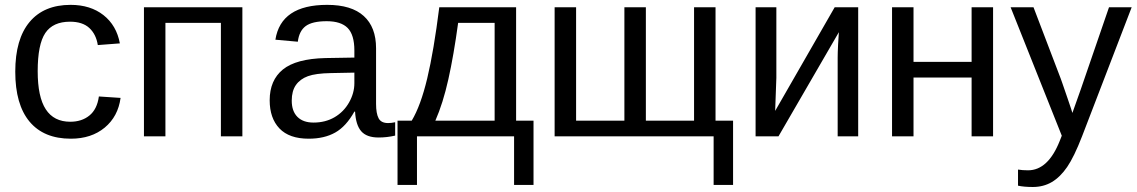

<svg xmlns="http://www.w3.org/2000/svg" viewBox="-20 -558 4655 786"><path d="M134.3 -266.6C134.3 -339.8 144.7 -391.9 165.5 -422.9C186.4 -453.8 220.1 -469.2 266.6 -469.2C300.8 -469.2 327.1 -460.6 345.7 -443.4C364.3 -426.1 375.8 -402.8 380.4 -373.5L470.7 -380.4C461.6 -429.5 439.2 -468.1 403.6 -496.1C367.9 -524.1 323.1 -538.1 269 -538.1C196.1 -538.1 140.1 -514.7 101.1 -468C62 -421.3 42.5 -353.5 42.5 -264.6C42.5 -175.1 61.9 -107 100.8 -60.3C139.7 -13.6 196.1 9.8 270 9.8C326 9.8 372.2 -5.4 408.7 -35.6C445.1 -65.9 466.8 -106.4 473.6 -157.2L384.8 -163.1C379.9 -127.9 366.9 -101.9 345.9 -85C325 -68 298.8 -59.6 267.6 -59.6C223 -59.6 189.6 -76.5 167.5 -110.4C145.3 -144.2 134.3 -196.3 134.3 -266.6Z M972.2 -528.3H569.3V0H657.2V-464.4H884.3V0H972.2Z M1243.7 9.8C1286.3 9.8 1322.5 1.4 1352.3 -15.4C1382.1 -32.1 1408.2 -60.7 1430.7 -101.1H1433.6C1435.5 -64.6 1443.9 -37.8 1458.7 -20.8C1473.6 -3.7 1497.2 4.9 1529.8 4.9C1552.9 4.9 1575.5 2.3 1597.7 -2.9V-57.6C1586.9 -55.3 1577.3 -54.2 1568.8 -54.2C1549.6 -54.2 1536.6 -60.8 1529.8 -74C1522.9 -87.2 1519.5 -106.8 1519.5 -132.8V-360.4C1519.5 -418 1502.8 -462 1469.2 -492.4C1435.7 -522.9 1385.7 -538.1 1319.3 -538.1C1193 -538.1 1122.4 -490.6 1107.4 -395.5L1199.2 -387.2C1202.8 -416.5 1213.5 -437.8 1231.4 -451.2C1249.3 -464.5 1278 -471.2 1317.4 -471.2C1356.4 -471.2 1385.1 -461.9 1403.3 -443.4C1421.5 -424.8 1430.7 -394 1430.7 -351.1V-322.3L1312 -320.3C1231.9 -318.4 1173.9 -302.7 1137.9 -273.4C1102 -244.1 1084 -202.1 1084 -147.5C1084 -98.6 1097.3 -60.2 1124 -32.2C1150.7 -4.2 1190.6 9.8 1243.7 9.8ZM1263.7 -56.2C1235 -56.2 1213 -64 1197.5 -79.6C1182 -95.2 1174.3 -117.4 1174.3 -146C1174.3 -172.4 1180 -193.7 1191.4 -210C1202.8 -226.2 1219.2 -238.3 1240.5 -246.1C1261.8 -253.9 1293.1 -258.1 1334.5 -258.8L1430.7 -260.7V-217.3C1430.7 -190.3 1423.4 -164 1408.9 -138.4C1394.4 -112.9 1374.7 -92.8 1349.6 -78.1C1324.5 -63.5 1295.9 -56.2 1263.7 -56.2Z M2004.9 -464.4V-64H1762.2C1783 -111.2 1800.8 -167.6 1815.4 -233.2C1830.1 -298.7 1843.4 -375.8 1855.5 -464.4ZM2164.1 199.2V-64H2092.8V-528.3H1778.3C1763.3 -409.2 1746.9 -312.2 1729 -237.3C1711.1 -162.4 1689.9 -104.7 1665.5 -64H1607.4V199.2H1687V0H2084.5V199.2Z M2250.5 0H2901.4V199.2H2981V-64H2909.2V-528.3H2821.3V-64H2624V-528.3H2536.1V-64H2338.4V-528.3H2250.5Z M3158.2 -528.3H3073.2V0H3167L3414.1 -426.3C3413.1 -416.2 3412 -399.3 3410.9 -375.5C3409.7 -351.7 3409.2 -334 3409.2 -322.3V0H3493.2V-528.3H3397L3153.3 -104L3158.2 -239.3Z M3719.7 -528.3H3631.8V0H3719.7V-240.7H3957.5V0H4045.4V-528.3H3957.5V-304.7H3719.7Z M4208 207.5C4237 207.5 4262.9 200.8 4285.9 187.3C4308.8 173.7 4329.8 153.2 4348.6 125.7C4367.5 98.2 4387.9 56.3 4409.7 0L4612.8 -528.3H4520L4404.3 -191.9L4370.1 -95.7C4369.1 -99.9 4362.5 -120.1 4350.1 -156.2L4328.1 -220L4322.3 -236.3L4210.9 -528.3H4117.2L4326.7 -2.4L4318.4 18.6C4286.5 99 4243.2 139.2 4188.5 139.2C4173.5 139.2 4159.8 138.2 4147.5 136.2V202.1C4163.7 205.7 4183.9 207.5 4208 207.5Z"/></svg>

Font: Arimo
Style: Regular
Weight: 400
Designer: Steve Matteson
Foundry: Monotype Imaging Inc.
Version: Version 1.32